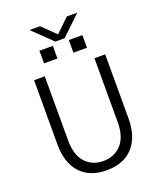

<svg xmlns="http://www.w3.org/2000/svg" viewBox="-189 -1179 1094 1313"><g transform="rotate(-20 358.0 -523.0)"><path d="M99.6 -264.6V-731.4H177.7V-266.6Q177.7 -157.2 228 -103.5Q278.3 -49.8 357.4 -49.8Q438.5 -49.8 488.8 -105Q539.1 -160.2 539.1 -266.6V-731.4H617.2V-264.6Q617.2 -131.8 549.8 -57.1Q482.4 17.6 357.4 17.6Q235.4 17.6 167.5 -55.7Q99.6 -128.9 99.6 -264.6ZM187.5 -1064.5H263.7L361.3 -969.7L459 -1064.5H535.2L394.5 -929.7H327.1ZM203.1 -816.4V-908.2H300.8V-816.4ZM417 -816.4V-908.2H515.6V-816.4Z"/></g></svg>

Font: Gothic A1
Style: Regular
Weight: 400
Designer: HanYang I&C Co.,Ltd.
Foundry: HanYang I&C Co.,Ltd.
Version: Version 2.50